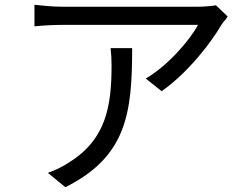

<svg xmlns="http://www.w3.org/2000/svg" viewBox="-20 -745 1040 802"><path d="M931 -676 882 -723C867 -720 831 -717 812 -717H238C201 -717 159 -721 124 -725V-635C164 -639 202 -641 238 -641H807C775 -580 681 -470 589 -417L655 -364C769 -444 864 -571 904 -640C907 -644 910 -648 913 -653L922 -663C925 -668 928 -672 931 -676ZM532 -544H442C445 -517 446 -496 446 -472C446 -304 424 -163 269 -67C241 -48 207 -32 180 -23L253 37C509 -91 532 -272 532 -544Z"/></svg>

Font: Spoqa Han Sans Neo
Style: Regular
Weight: 400
Designer: [Spoqa Han Sans Neo] Dong-huui Kim ___ Younghwa Kang ___ Yujin Lee ___ [Noto Sans] Ryoko NISHIZUKA ____ (kana & ideograp
Foundry: Spoqa (http://www.spoqa-han-sans.com)
Version: Version 1.100;hotconv 1.0.109;makeotfexe 2.5.65596